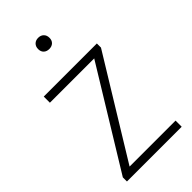

<svg xmlns="http://www.w3.org/2000/svg" viewBox="-233 -811 873 873"><g transform="rotate(-45 203.5 -374.0)"><path d="M28.5 0V-26.5L319 -501H34V-540.5H375.5V-514L85 -39.5H380.5V0ZM205 -675.5Q188.5 -675.5 178.5 -685Q168.5 -694.5 168.5 -711Q168.5 -727.5 178.5 -737.5Q188.5 -747.5 205 -747.5Q221.5 -747.5 231.5 -737.5Q241.5 -727.5 241.5 -711Q241.5 -694.5 231.5 -685Q221.5 -675.5 205 -675.5Z"/></g></svg>

Font: Encode Sans SmCnd XLt
Style: Regular
Weight: 200
Width: 4
Designer: Multiple Designers
Foundry: Impallari Type
Version: Version 3.002; ttfautohint (v1.8.3) -l 8 -r 50 -G 200 -x 14 